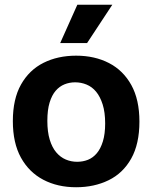

<svg xmlns="http://www.w3.org/2000/svg" viewBox="-20 -773 641 807"><path d="M300 14Q222 14 162 -17.5Q102 -49 68 -110.5Q34 -172 34 -264Q34 -357 68.5 -418Q103 -479 163 -509Q223 -539 300 -539Q378 -539 438 -508Q498 -477 532 -415.5Q566 -354 566 -262Q566 -168 531.5 -106.5Q497 -45 436.5 -15.5Q376 14 300 14ZM304 -93Q329 -93 350 -101.5Q371 -110 387 -129Q403 -148 412.5 -179Q422 -210 422 -254Q422 -301 411.5 -334Q401 -367 384 -387.5Q367 -408 344 -417.5Q321 -427 296 -427Q272 -427 251 -418.5Q230 -410 214 -391.5Q198 -373 188.5 -342Q179 -311 179 -265Q179 -219 189 -186Q199 -153 216.5 -132.5Q234 -112 256.5 -102.5Q279 -93 304 -93ZM346 -592H233L305 -753H452Z"/></svg>

Font: Bricolage Grotesque 18pt
Style: Bold
Weight: 700
Designer: Mathieu Triay
Foundry: Atelier Triay
Version: Version 1.000;gftools[0.9.30]